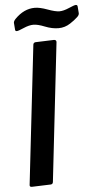

<svg xmlns="http://www.w3.org/2000/svg" viewBox="-62 -975 516 1014"><g transform="rotate(-5 196.0 -468.0)"><path d="M261.2 -749 177.7 -13.7Q176.3 -2 165 -1.5L64.5 2Q53.7 2 53.7 -7.3L138.2 -746.1Q140.1 -756.3 150.9 -757.3L248.5 -760.7Q261.2 -760.3 261.2 -749ZM162.1 -938.5Q189 -938.5 229.2 -923.6Q269.5 -908.7 291 -908.7Q312.5 -908.7 342 -921.6Q371.6 -934.6 379.6 -934.6Q387.7 -934.6 388.7 -926.3L391.6 -889.6Q391.6 -879.4 380.6 -869.6Q369.6 -859.9 362.8 -854.5Q356 -849.1 341.3 -839.4Q312.5 -820.3 278.6 -820.3Q244.6 -820.3 207.3 -835.2Q169.9 -850.1 147.2 -850.1Q124.5 -850.1 95 -837.2Q65.4 -824.2 57.4 -824.2Q49.3 -824.2 48.8 -832L45.9 -869.1Q45.9 -877.9 56.6 -889.2Q104.5 -938.5 162.1 -938.5Z"/></g></svg>

Font: Contrail One
Style: Regular
Weight: 400
Designer: Riccardo De Franceschi
Foundry: Sorkin Type Co.
Version: Version 1.003